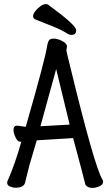

<svg xmlns="http://www.w3.org/2000/svg" viewBox="-20 -906 540 940"><path d="M432 14Q409 14 398 -2Q390 -37 338 -230L160 -219Q151 -186 124 -97L102 -9Q94 13 56 13Q42 13 28.5 7Q15 1 15 -12Q15 -17 19 -25Q53 -101 84 -211Q85 -211 85 -212H81Q69 -212 62 -223Q55 -234 50.5 -246.5Q46 -259 46 -270Q46 -291 65 -291L106 -285Q204 -626 211 -683Q214 -700 220 -708.5Q226 -717 243 -717Q260 -717 281 -707Q302 -697 306 -686Q308 -684 308 -679Q308 -674 306.5 -668.5Q305 -663 305 -659Q305 -655 321 -591Q442 -92 481 -28Q485 -23 485 -17Q485 -2 467 6Q449 14 432 14ZM178 -288 321 -296 255 -568ZM329 -735Q323 -735 314 -739Q283 -759 240.5 -776Q198 -793 153 -811Q142 -816 142 -826Q142 -837 152 -850.5Q162 -864 177 -875Q192 -886 204 -886Q213 -886 217 -882Q353 -783 353 -758Q353 -735 329 -735Z"/></svg>

Font: LXGW WenKai Mono TC
Style: Bold
Weight: 700
Designer: LXGW / Fontworks Inc.
Foundry: LXGW / Fontworks Inc.
Version: Version 1.330